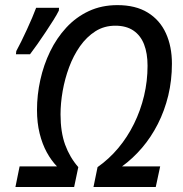

<svg xmlns="http://www.w3.org/2000/svg" viewBox="-20 -745 728 765"><path d="M43.5 -528.8 44.9 -541.5Q53.7 -557.6 64.7 -579.8Q75.7 -602.1 86.9 -626.5Q98.1 -650.9 107.9 -673.8Q117.7 -696.8 124 -713.9H215.3L214.4 -702.6Q207 -687.5 193.1 -665.3Q179.2 -643.1 162.4 -617.9Q145.5 -592.8 129.2 -569.3Q112.8 -545.9 99.6 -528.8ZM41.5 0 58.1 -82H207Q184.6 -105 166.5 -137.9Q148.4 -170.9 137.9 -213.4Q127.4 -255.9 127.4 -306.6Q127.4 -366.7 140.6 -426.5Q153.8 -486.3 179.7 -539.8Q205.6 -593.3 244.1 -635Q282.7 -676.8 333.7 -700.7Q384.8 -724.6 447.8 -724.6Q520.5 -724.6 568.8 -694.8Q617.2 -665 641.1 -612.3Q665 -559.6 665 -491.2Q665 -424.8 650.4 -364.3Q635.7 -303.7 608.9 -251Q582 -198.2 545.7 -155.8Q509.3 -113.3 466.3 -82H618.2L600.6 0H352.5L368.7 -79.1Q414.6 -111.3 451.2 -155Q487.8 -198.7 513.9 -251.7Q540 -304.7 554 -363.3Q567.9 -421.9 567.9 -482.9Q567.9 -532.7 554 -568.4Q540 -604 511.5 -623.3Q482.9 -642.6 439.5 -642.6Q395 -642.6 360.1 -620.4Q325.2 -598.1 298.8 -560.8Q272.5 -523.4 255.4 -477.3Q238.3 -431.2 229.7 -382.3Q221.2 -333.5 221.2 -289.1Q221.2 -218.8 239.5 -168.5Q257.8 -118.2 292 -79.1L275.4 0Z"/></svg>

Font: Open Sans SemiCondensed Medium
Style: Italic
Weight: 500
Width: 4
Italic angle: -12°
Designer: Monotype Design Team
Foundry: Monotype Imaging Inc.
Version: Version 3.000